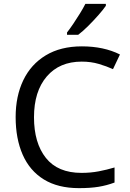

<svg xmlns="http://www.w3.org/2000/svg" viewBox="-20 -964 672 994"><path d="M403 -645Q288 -645 222 -568Q156 -491 156 -357Q156 -224 217.5 -146.5Q279 -69 402 -69Q449 -69 491 -77Q533 -85 573 -97V-19Q533 -4 490.5 3Q448 10 389 10Q280 10 207 -35Q134 -80 97.5 -163Q61 -246 61 -358Q61 -466 100.5 -548.5Q140 -631 217 -677.5Q294 -724 404 -724Q517 -724 601 -682L565 -606Q532 -621 491.5 -633Q451 -645 403 -645ZM528 -934Q516 -916 491 -887.5Q466 -859 437.5 -830.5Q409 -802 385 -784H327V-796Q342 -815 359.5 -841Q377 -867 394 -894.5Q411 -922 422 -944H528Z"/></svg>

Font: Noto Sans Nushu
Style: Regular
Weight: 400
Designer: Lisa Huang
Foundry: Lisa Huang
Version: Version 1.003; ttfautohint (v1.8.4.7-5d5b)